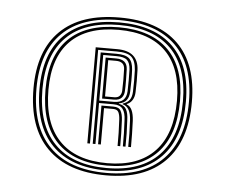

<svg xmlns="http://www.w3.org/2000/svg" viewBox="-38 -920 551 471"><g transform="rotate(5 238.0 -684.0)"><path d="M239 -489.2Q143.8 -489.2 93.5 -539.9Q43.2 -590.5 43.2 -686.5Q43.2 -779.8 93.5 -828.8Q143.8 -877.8 239 -877.8Q333.5 -877.8 383.4 -828.8Q433.2 -779.8 433.2 -686.5Q433.2 -590.5 383.4 -539.9Q333.5 -489.2 239 -489.2ZM239 -495.2Q330 -495.2 378 -544.2Q426 -593.2 426 -686.5Q426 -777 378 -824.2Q330 -871.5 239 -871.5Q147 -871.5 98.8 -824.2Q50.5 -777 50.5 -686.5Q50.5 -593.2 98.9 -544.2Q147.2 -495.2 239 -495.2ZM239 -501.2Q150.8 -501.2 104.4 -548.8Q58 -596.2 58 -686.5Q58 -774.2 104.4 -820Q150.8 -865.8 239 -865.8Q326.5 -865.8 372.5 -820Q418.5 -774.2 418.5 -686.5Q418.5 -596.2 372.5 -548.8Q326.5 -501.2 239 -501.2ZM239 -507.2Q323 -507.2 367.1 -553.1Q411.2 -599 411.2 -686.5Q411.2 -771.2 367.1 -815.4Q323 -859.5 239 -859.5Q154.2 -859.5 109.8 -815.4Q65.2 -771.2 65.2 -686.5Q65.2 -599 109.8 -553.1Q154.2 -507.2 239 -507.2ZM239 -513.2Q157.8 -513.2 115.2 -557.5Q72.8 -601.8 72.8 -686.5Q72.8 -768.5 115.2 -811.1Q157.8 -853.8 239 -853.8Q319.2 -853.8 361.6 -811.1Q404 -768.5 404 -686.5Q404 -601.8 361.6 -557.5Q319.2 -513.2 239 -513.2ZM239 -519.2Q315.8 -519.2 356.1 -561.9Q396.5 -604.5 396.5 -686.5Q396.5 -765.5 356.2 -806.5Q316 -847.5 239 -847.5Q161.2 -847.5 120.6 -806.5Q80 -765.5 80 -686.5Q80 -604.5 120.6 -561.9Q161.2 -519.2 239 -519.2ZM186.5 -563.5V-800H239Q291.8 -800 293.5 -752.8Q294 -742.2 294 -725.9Q294 -709.5 293.5 -699.2Q293.2 -687.5 288.2 -679.4Q283.2 -671.2 274.5 -668V-666.8Q291 -661.5 292.8 -628.2Q293.5 -608.8 293.8 -595.8Q294 -582.8 294 -563.5H287.2Q287.5 -582.8 287.2 -595.8Q287 -608.8 286 -628.2Q284.5 -661.8 264.5 -666.5V-668.2Q276 -671.8 281.2 -679.1Q286.5 -686.5 287 -699.2Q287.5 -709.5 287.5 -726.2Q287.5 -743 287 -752.8Q285.5 -775.5 275.1 -784.9Q264.8 -794.2 239 -794.2H193V-563.5ZM213 -563.5V-658.8H242.5Q255.8 -658.8 260.5 -650.6Q265.2 -642.5 266 -628Q267 -609 267.2 -595.9Q267.5 -582.8 267.5 -563.5H261Q261 -582.8 260.8 -595.8Q260.5 -608.8 259.5 -628Q259 -639 255.8 -646Q252.5 -653 242.5 -653H219.8V-563.5ZM199.8 -563.5V-788.5H239Q261 -788.5 270 -780.4Q279 -772.2 280.2 -752.8Q280.8 -742.8 280.8 -726.2Q280.8 -709.8 280.2 -699.2Q279.8 -685.8 273.8 -677.9Q267.8 -670 255.2 -667.8V-666.8Q268.5 -664.5 273.6 -655Q278.8 -645.5 279.2 -628.2Q280.2 -608.8 280.5 -595.8Q280.8 -582.8 280.5 -563.5H274Q274 -582.8 273.8 -595.9Q273.5 -609 272.5 -628Q272 -646 265.2 -655.2Q258.5 -664.5 242.2 -664.5H206.5V-563.5ZM206.5 -670.5H242.2Q258.2 -670.5 265.8 -678Q273.2 -685.5 273.8 -699.2Q274.2 -709.8 274.2 -726.1Q274.2 -742.5 273.8 -752.8Q272.8 -769 265.4 -775.9Q258 -782.8 239 -782.8H206.5ZM213 -676V-777H239Q266 -777 267 -752.8Q267.5 -742.5 267.6 -726Q267.8 -709.5 267.2 -699.2Q266.8 -688.8 260.9 -682.4Q255 -676 242.2 -676ZM219.8 -681.8H242.2Q251.8 -681.8 256 -687Q260.2 -692.2 260.5 -699.2Q261 -709.8 261 -726Q261 -742.2 260.5 -752.8Q259.8 -771.2 239 -771.2H219.8Z"/></g></svg>

Font: Big Shoulders Inline Text Thin ExtraBold
Style: Regular
Weight: 800
Version: Version 2.002